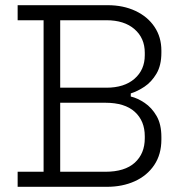

<svg xmlns="http://www.w3.org/2000/svg" viewBox="-20 -720 700 740"><path d="M48 0V-58H148V-642H48V-700H395Q455 -700 502 -678Q549 -656 575.5 -616.5Q602 -577 602 -525V-517Q602 -468 583 -436Q564 -404 537 -386Q510 -368 484 -360V-348Q510 -342 537.5 -323.5Q565 -305 583.5 -273Q602 -241 602 -192V-182Q602 -125 574.5 -84Q547 -43 499.5 -21.5Q452 0 392 0ZM212 -58H386Q461 -58 499.5 -93Q538 -128 538 -187V-195Q538 -254 499.5 -289Q461 -324 386 -324H212ZM212 -382H390Q459 -382 498.5 -416.5Q538 -451 538 -507V-517Q538 -573 498.5 -607.5Q459 -642 390 -642H212Z"/></svg>

Font: Space 7353
Style: Regular
Weight: 400
Designer: Christine Claussen + Ruben Lyon  (Space 7353)
Version: Version 1.000;FEAKit 1.0